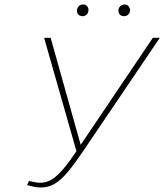

<svg xmlns="http://www.w3.org/2000/svg" viewBox="-20 -826 730 853"><path d="M161 7Q147 7 132 4Q117 1 100 -4L109 -22Q126 -18 137 -16Q148 -14 159 -14Q186 -14 210.5 -29Q235 -44 263.5 -78Q292 -112 330 -170L659 -658H690L351 -157Q312 -99 281.5 -62.5Q251 -26 223 -9.5Q195 7 161 7ZM322 -146 176 -658H205L344 -163ZM346 -754Q339 -754 333 -757.5Q327 -761 324 -767.5Q321 -774 322 -781Q323 -792 330.5 -799Q338 -806 349 -806Q357 -806 362.5 -802.5Q368 -799 371 -792.5Q374 -786 373 -779Q372 -768 364.5 -761Q357 -754 346 -754ZM531 -754Q523 -754 517 -757.5Q511 -761 508.5 -767.5Q506 -774 506 -781Q507 -792 515 -799Q523 -806 533 -806Q541 -806 546.5 -802.5Q552 -799 555 -792.5Q558 -786 558 -779Q557 -768 549.5 -761Q542 -754 531 -754Z"/></svg>

Font: Ysabeau Infant Thin
Style: Italic
Weight: 250
Italic angle: -12°
Designer: Christian Thalmann (Catharsis Fonts)
Version: Version 2.001;gftools[0.9.30]; featfreeze: ss01,ss02,lnum